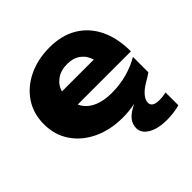

<svg xmlns="http://www.w3.org/2000/svg" viewBox="-203 -759 1142 1142"><g transform="rotate(-45 367.5 -188.0)"><path d="M566.2 212Q492.4 212 447 185.7Q401.6 159.4 401.6 116.2Q401.6 83.4 423.1 56.9Q444.6 30.4 495.4 5.6Q469.8 11 443.2 13.7Q416.6 16.4 390.6 16.4Q286.8 16.4 205.3 -21.7Q123.8 -59.8 76.8 -128.3Q29.8 -196.8 29.8 -287.6Q29.8 -377.4 74.9 -444.8Q120 -512.2 198.6 -550Q277.2 -587.8 376.4 -587.8Q478.6 -587.8 551.4 -544.4Q624.2 -501 663.4 -420.6Q702.6 -340.2 702.6 -228.6H255.2Q268.6 -198 295.6 -176.6Q322.6 -155.2 361.3 -144.4Q400 -133.6 447.4 -133.6Q517.4 -133.6 578.4 -150.8Q639.4 -168 687.8 -197.2V-67.2Q680 -61.4 667.3 -53.3Q654.6 -45.2 642.2 -38.2Q600.6 -14.6 579.1 10.6Q557.6 35.8 557.6 58.2Q557.6 96.6 616.6 96.6Q632.8 96.6 647.5 94.8Q662.2 93 675.2 90V197.6Q662.2 202.2 630.8 207.1Q599.4 212 566.2 212ZM243.8 -350H511.8Q498.8 -394.2 465.2 -419Q431.6 -443.8 382 -443.8Q327.6 -443.8 291.6 -417.9Q255.6 -392 243.8 -350Z"/></g></svg>

Font: Unbounded
Style: Regular
Weight: 400
Designer: Luke Prowse, Jean-Baptiste Morizot, Fátima Lázaro, Florian Runge
Foundry: NaN
Version: Version 1.701;gftools[0.9.28.dev5+ged2979d]